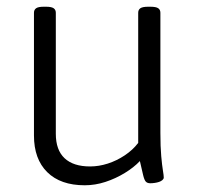

<svg xmlns="http://www.w3.org/2000/svg" viewBox="-20 -545 597 571"><path d="M232 6Q160 6 120.5 -33Q81 -72 81 -142V-507Q81 -516 87.5 -520.5Q94 -525 110 -525H117Q133 -525 139.5 -520.5Q146 -516 146 -507V-147Q146 -99 172 -74.5Q198 -50 248 -50Q274 -50 300.5 -58.5Q327 -67 351 -83Q375 -99 391 -120V-507Q391 -516 397.5 -520.5Q404 -525 421 -525H427Q444 -525 450.5 -520.5Q457 -516 457 -507V-150Q457 -108 459.5 -80.5Q462 -53 464.5 -38Q467 -23 467 -17Q467 -13 463 -9.5Q459 -6 453 -4Q447 -2 440 -1Q433 0 427 0Q418 0 413.5 -5Q409 -10 405.5 -25Q402 -40 396 -66Q378 -47 351 -30.5Q324 -14 293.5 -4Q263 6 232 6Z"/></svg>

Font: Asap Light
Style: Regular
Weight: 300
Designer: Pablo Cosgaya
Foundry: Omnibus-Type
Version: Version 3.001